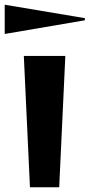

<svg xmlns="http://www.w3.org/2000/svg" viewBox="-30 -794 380 814"><path d="M71 -557H247L221 0H97ZM-10 -774 330 -717V-708L-10 -650Z"/></svg>

Font: Tiejili SC
Style: Regular
Weight: 400
Designer: Buernia
Foundry: Ershou Xiaoxi Press
Version: Version 1.100